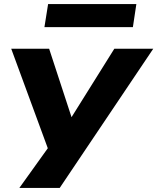

<svg xmlns="http://www.w3.org/2000/svg" viewBox="-20 -742 772 942"><path d="M75 180 224 -28 235 41 35 -503H221L332 -164H329L541 -503H732L273 180ZM198 -609 216 -722H649L632 -609Z"/></svg>

Font: Nunito Sans 7pt Expanded ExtraBold
Style: Italic
Weight: 800
Width: 7
Italic angle: -9°
Designer: Vernon Adams
Foundry: Vernon Adams
Version: Version 3.101;gftools[0.9.27]